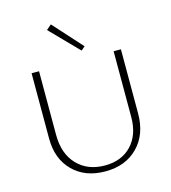

<svg xmlns="http://www.w3.org/2000/svg" viewBox="-130 -1008 996 1119"><g transform="rotate(-15 368.5 -449.0)"><path d="M415 -710 251 -878 281 -904 438 -730ZM99 -264V-658H144V-274Q144 -160 207 -94Q270 -28 374 -28Q475 -28 534.5 -91Q594 -154 594 -261V-658H638V-271Q638 -145 564 -69.5Q490 6 368 6Q246 6 172.5 -67.5Q99 -141 99 -264Z"/></g></svg>

Font: EauTestInfant Light
Style: Regular
Weight: 300
Designer: Christian Thalmann (Catharsis Fonts)
Version: Version 0.001;PS 000.001;hotconv 1.0.88;makeotf.lib2.5.64775